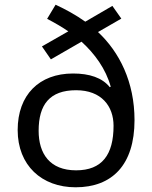

<svg xmlns="http://www.w3.org/2000/svg" viewBox="-20 -785 645 815"><path d="M216 -765 180 -705C211 -689 242 -671 270 -652L158 -588L196 -533L326 -608C382 -557 429 -493 450 -417L446 -415C414 -455 360 -473 290 -473C146 -473 55 -382 55 -233C55 -83 157 10 301 10C456 10 551 -85 551 -275C551 -437 487 -564 396 -649L495 -706L457 -760L342 -693C303 -721 259 -745 216 -765ZM303 -402C411 -402 462 -334 462 -251C462 -128 413 -62 303 -62C192 -62 144 -132 144 -230C144 -341 191 -402 303 -402Z"/></svg>

Font: Noto Sans Psalter Pahlavi
Style: Regular
Weight: 400
Designer: Monotype Design Team
Foundry: Monotype Imaging Inc.
Version: Version 2.002